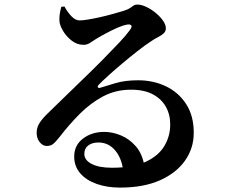

<svg xmlns="http://www.w3.org/2000/svg" viewBox="-20 -785 1040 850"><path d="M265.4 -756.3 251.3 -754.7Q246.6 -736.6 244.4 -722.1Q242.3 -707.6 243.3 -690.1Q244.7 -672.7 259.1 -648.2Q273.5 -623.8 297.3 -605.2Q321 -586.5 349.9 -586.5Q366 -586.5 379.4 -595.8Q392.9 -605 406.9 -613.6Q426.2 -625.3 450.9 -638.3Q475.5 -651.4 500.3 -662.4Q525.2 -673.3 543.8 -676.3Q556.2 -678.3 561.3 -672.4Q566.3 -666.5 553.3 -649.7Q537.9 -628.3 505.7 -594.1Q473.5 -560 432.5 -518.5Q391.5 -477 347.2 -434.4Q302.8 -391.8 262.7 -352.5Q222.5 -313.3 193 -284.7Q168.3 -261 156.3 -242.5Q144.2 -224 142.5 -203.5Q140.7 -175.4 154.3 -157.5Q167.9 -139.7 184.4 -138.9Q202.6 -138.2 213.8 -146.6Q225.1 -155 243.3 -178.1Q286 -233.6 333.3 -281.1Q380.6 -328.6 436.3 -358.2Q491.9 -387.9 560.5 -387.9Q618.4 -387.9 656.8 -367.3Q695.2 -346.8 714.6 -311.7Q734.1 -276.6 733.5 -231.9Q733.3 -181.9 707.5 -138.5Q681.8 -95.2 625.2 -68.8Q568.6 -42.4 475.5 -42.4Q418.4 -42.4 385.9 -59.2Q353.3 -75.9 353.3 -103.9Q353.3 -127.4 370.4 -140.8Q387.4 -154.2 415.6 -154.2Q459.7 -154.2 489 -120.1Q518.3 -86 525.3 -30.6L619.6 -48.3Q610.8 -103.3 581.8 -136.8Q552.8 -170.2 515.3 -185.6Q477.7 -201.1 441.6 -201.1Q386.2 -201.1 347.3 -171.4Q308.5 -141.8 308.5 -91.9Q308.5 -48.7 335 -18Q361.5 12.7 407.6 29.1Q453.7 45.5 511.6 45.5Q615.3 45.5 688 13.2Q760.6 -19.1 799 -73.8Q837.5 -128.4 837.7 -195.7Q838.3 -270.7 804.8 -323.1Q771.4 -375.6 715.2 -402.6Q659 -429.6 591.3 -429.6Q533.4 -429.6 491.1 -416.9Q448.8 -404.2 423.9 -396.5Q416.4 -394.2 413.3 -398.6Q410.2 -402.9 418.6 -411.3Q433 -426.2 460.6 -451.2Q488.2 -476.2 521.8 -504.4Q555.3 -532.6 588.1 -558.3Q620.9 -584.1 645.7 -600.1Q662.2 -612 677.9 -619.7Q693.5 -627.4 703.9 -636.7Q714.3 -645.9 714.3 -659.5Q714.3 -675.5 701.5 -693.8Q688.6 -712 668.9 -728.2Q649.1 -744.4 627.4 -754.6Q605.7 -764.8 587.9 -764.8Q577.8 -764.8 571.6 -760.5Q565.4 -756.2 556.5 -749.9Q547.7 -743.6 528 -737.2Q507.6 -731.1 480.3 -723.4Q453 -715.8 424.1 -709.2Q395.2 -702.7 370.7 -698.7Q346.2 -694.6 332.6 -694.6Q313.6 -694.6 295.7 -713.6Q277.8 -732.6 265.4 -756.3Z"/></svg>

Font: Noto Serif TC
Style: Regular
Weight: 200
Designer: Ryoko NISHIZUKA 西塚涼子 (kana & ideographs); Frank Grießhammer (Latin, Greek & Cyrillic); Wenlong ZHANG 张文龙 (bopomofo); San
Foundry: Adobe
Version: Version 2.001;hotconv 1.1.0;makeotfexe 2.6.0